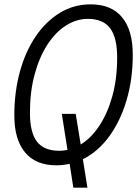

<svg xmlns="http://www.w3.org/2000/svg" viewBox="-20 -746 640 885"><path d="M240 16Q145 16 95.5 -43.5Q46 -103 46 -214Q46 -322 71.5 -415Q97 -508 144 -577.5Q191 -647 255.5 -686.5Q320 -726 398 -726Q493 -726 542.5 -666.5Q592 -607 592 -494Q592 -381 563.5 -284.5Q535 -188 483.5 -117.5Q432 -47 362 -12L383 119H318L301 9Q271 16 240 16ZM253 -51Q272 -51 291 -55L265 -221H329L352 -80Q400 -109 438 -166.5Q476 -224 498 -303.5Q520 -383 520 -481Q520 -573 487.5 -616Q455 -659 385 -659Q332 -659 283.5 -628Q235 -597 198 -539.5Q161 -482 139.5 -402.5Q118 -323 118 -227Q118 -135 150.5 -93Q183 -51 253 -51Z"/></svg>

Font: Geist Mono Light
Style: Italic
Weight: 300
Italic angle: -12°
Monospace: yes
Designer: Basement.studio, Andrés Briganti, Mateo Zaragoza
Foundry: Basement.studio, Vercel, Andrés Briganti, Guido Ferreyra, Mateo Zaragoza
Version: Version 1.500; ttfautohint (v1.8.4.7-5d5b)